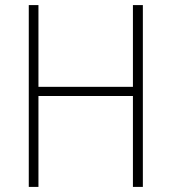

<svg xmlns="http://www.w3.org/2000/svg" viewBox="-20 -734 673 754"><path d="M541 0H502V-357H131V0H93V-714H131V-393H502V-714H541Z"/></svg>

Font: Noto Sans Khmer SemiCondensed ExtraLight
Style: Regular
Weight: 200
Width: 4
Designer: Danh Hong and the Monotype Design Team
Foundry: Monotype Imaging Inc.
Version: Version 2.004; ttfautohint (v1.8.4.7-5d5b)